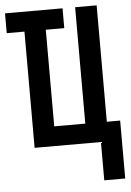

<svg xmlns="http://www.w3.org/2000/svg" viewBox="-60 -758 684 1004"><g transform="rotate(-5 281.5 -256.5)"><path d="M446 201V0H98V-610H5V-714H307V-610H210V-103H373V-714H486V-103H556V201Z"/></g></svg>

Font: Noto Sans Mono SemiCondensed SemiBold
Style: Regular
Weight: 600
Width: 4
Designer: Monotype Design Team
Foundry: Monotype Imaging Inc.
Version: Version 2.014; ttfautohint (v1.8.4.7-5d5b)